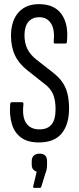

<svg xmlns="http://www.w3.org/2000/svg" viewBox="-20 -681 381 926"><path d="M167 6Q113 6 81 -18Q49 -42 37 -83.5Q25 -125 29 -178Q30 -188 36 -188H86Q94 -188 93 -178Q86 -117 106.5 -87Q127 -57 170 -57Q209 -57 228.5 -80.5Q248 -104 248 -154Q248 -198 236 -226.5Q224 -255 194 -277L113 -341Q72 -373 52.5 -413.5Q33 -454 33 -511Q34 -582 69.5 -621.5Q105 -661 168 -661Q242 -661 276.5 -613Q311 -565 303 -482Q303 -471 296 -471H245Q238 -471 239 -482Q245 -538 226 -568Q207 -598 169 -598Q137 -598 118 -577Q99 -556 98 -513Q98 -473 112 -445Q126 -417 155 -394L233 -333Q262 -311 279.5 -286.5Q297 -262 305 -230.5Q313 -199 313 -157Q313 -81 277.5 -37.5Q242 6 167 6ZM145 225Q139 225 140 218L157 147Q147 144 140 136Q133 128 133 112V97Q133 78 143.5 69Q154 60 170 60Q189 60 198 69Q207 78 207 97V112Q207 125 205 135.5Q203 146 198 158L179 220Q177 225 173 225Z"/></svg>

Font: Sofia Sans Extra Condensed
Style: Regular
Weight: 400
Designer: Botio Nikoltchev, Ani Petrova
Foundry: lettersoup
Version: Version 4.101